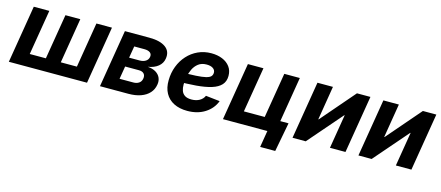

<svg xmlns="http://www.w3.org/2000/svg" viewBox="-49 -1068 4002 1742"><g transform="rotate(15 1951.5 -196.5)"><path d="M105.5 -541H251.5L181.2 -117.2H332.5L402.8 -541H542.5L472.7 -117.2H624L693.8 -541H839.8L750.5 0H16.1Z M872.1 0 961.4 -541H1191.9Q1292.5 -541 1344.5 -503.2Q1396.5 -465.3 1384.3 -395Q1377.4 -351.1 1341.3 -321.5Q1305.2 -292 1245.6 -282.2Q1292 -278.8 1322 -260.5Q1352.1 -242.2 1365 -213.1Q1377.9 -184.1 1371.6 -148.4Q1364.3 -102.1 1334.2 -68.8Q1304.2 -35.6 1254.9 -17.8Q1205.6 0 1138.7 0ZM1026.4 -110.8H1155.8Q1187 -110.8 1208.3 -125.5Q1229.5 -140.1 1233.9 -167.5Q1239.3 -196.8 1223.9 -214.1Q1208.5 -231.4 1175.8 -231.4H1046.4ZM1060.5 -318.4H1158.7Q1193.4 -318.4 1215.8 -333Q1238.3 -347.7 1242.7 -374Q1247.1 -400.4 1228.5 -414.6Q1210 -428.7 1173.8 -428.7H1079.1Z M1693.4 11.7Q1620.6 11.7 1567.6 -14.9Q1514.6 -41.5 1486.6 -92.3Q1458.5 -143.1 1460 -214.8Q1460.9 -283.7 1484.1 -344.5Q1507.3 -405.3 1549.1 -451.4Q1590.8 -497.6 1647.7 -523.9Q1704.6 -550.3 1772.5 -550.3Q1830.6 -550.3 1876.2 -531.5Q1921.9 -512.7 1948.2 -477.1Q1974.6 -441.4 1974.6 -391.6Q1974.6 -339.8 1944.8 -307.1Q1915 -274.4 1856.9 -256.3Q1798.8 -238.3 1713.9 -231.2Q1628.9 -224.1 1519 -224.1L1534.2 -313.5Q1627.9 -313.5 1687.5 -316.9Q1747.1 -320.3 1780 -328.4Q1813 -336.4 1825.9 -350.3Q1838.9 -364.3 1838.9 -385.3Q1838.9 -410.6 1817.1 -425.5Q1795.4 -440.4 1757.3 -440.4Q1710.4 -440.4 1679.9 -417Q1649.4 -393.6 1632.3 -357.7Q1615.2 -321.8 1608.4 -282.7Q1601.6 -243.7 1601.1 -211.9Q1600.6 -179.7 1609.6 -153.8Q1618.7 -127.9 1641.4 -113Q1664.1 -98.1 1704.1 -98.1Q1747.1 -98.1 1778.6 -115.7Q1810.1 -133.3 1823.7 -164.6L1956.1 -149.9Q1928.7 -77.1 1859.6 -32.7Q1790.5 11.7 1693.4 11.7Z M2027.3 0 2116.7 -541H2262.7L2192.4 -117.2H2388.2L2458.5 -541H2604.5L2515.1 0ZM2418.5 156.2 2444.3 0H2402.3L2421.4 -117.2H2611.8L2560.1 156.2Z M3178.2 0H3032.2L3085 -319.3H3081.5L2804.7 0H2680.7L2770 -541H2915.5L2863.3 -222.7H2866.7L3141.1 -541H3267.6Z M3797.4 0H3651.4L3704.1 -319.3H3700.7L3423.8 0H3299.8L3389.2 -541H3534.7L3482.4 -222.7H3485.8L3760.3 -541H3886.7Z"/></g></svg>

Font: Inter 17pt
Style: Bold Italic
Weight: 700
Italic angle: -9.3988°
Version: Version 4.001;git-66647c0bb